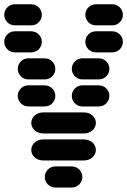

<svg xmlns="http://www.w3.org/2000/svg" viewBox="-44 -881 589 888"><path d="M212.9 -13.7H287.1Q308.6 -13.7 322.8 -28.3Q336.9 -43 336.9 -62.5Q336.9 -82 322.8 -96.7Q308.6 -111.3 287.1 -111.3H212.9Q191.4 -111.3 177.2 -96.7Q163.1 -82 163.1 -62.5Q163.1 -43 177.2 -28.3Q191.4 -13.7 212.9 -13.7ZM159.2 -138.7H340.8Q368.2 -138.7 383.8 -153.3Q399.4 -168 399.4 -187.5Q399.4 -207 383.8 -221.7Q368.2 -236.3 340.8 -236.3H159.2Q131.8 -236.3 116.2 -221.7Q100.6 -207 100.6 -187.5Q100.6 -168 116.2 -153.3Q131.8 -138.7 159.2 -138.7ZM159.2 -263.7H340.8Q368.2 -263.7 383.8 -278.3Q399.4 -293 399.4 -312.5Q399.4 -332 383.8 -346.7Q368.2 -361.3 340.8 -361.3H159.2Q131.8 -361.3 116.2 -346.7Q100.6 -332 100.6 -312.5Q100.6 -293 116.2 -278.3Q131.8 -263.7 159.2 -263.7ZM87.9 -388.7H162.1Q183.6 -388.7 197.8 -403.3Q211.9 -418 211.9 -437.5Q211.9 -457 197.8 -471.7Q183.6 -486.3 162.1 -486.3H87.9Q66.4 -486.3 52.2 -471.7Q38.1 -457 38.1 -437.5Q38.1 -418 52.2 -403.3Q66.4 -388.7 87.9 -388.7ZM337.9 -388.7H412.1Q433.6 -388.7 447.8 -403.3Q461.9 -418 461.9 -437.5Q461.9 -457 447.8 -471.7Q433.6 -486.3 412.1 -486.3H337.9Q316.4 -486.3 302.2 -471.7Q288.1 -457 288.1 -437.5Q288.1 -418 302.2 -403.3Q316.4 -388.7 337.9 -388.7ZM87.9 -513.7H162.1Q183.6 -513.7 197.8 -528.3Q211.9 -543 211.9 -562.5Q211.9 -582 197.8 -596.7Q183.6 -611.3 162.1 -611.3H87.9Q66.4 -611.3 52.2 -596.7Q38.1 -582 38.1 -562.5Q38.1 -543 52.2 -528.3Q66.4 -513.7 87.9 -513.7ZM337.9 -513.7H412.1Q433.6 -513.7 447.8 -528.3Q461.9 -543 461.9 -562.5Q461.9 -582 447.8 -596.7Q433.6 -611.3 412.1 -611.3H337.9Q316.4 -611.3 302.2 -596.7Q288.1 -582 288.1 -562.5Q288.1 -543 302.2 -528.3Q316.4 -513.7 337.9 -513.7ZM25.4 -638.7H99.6Q121.1 -638.7 135.3 -653.3Q149.4 -668 149.4 -687.5Q149.4 -707 135.3 -721.7Q121.1 -736.3 99.6 -736.3H25.4Q3.9 -736.3 -10.3 -721.7Q-24.4 -707 -24.4 -687.5Q-24.4 -668 -10.3 -653.3Q3.9 -638.7 25.4 -638.7ZM400.4 -638.7H474.6Q496.1 -638.7 510.3 -653.3Q524.4 -668 524.4 -687.5Q524.4 -707 510.3 -721.7Q496.1 -736.3 474.6 -736.3H400.4Q378.9 -736.3 364.7 -721.7Q350.6 -707 350.6 -687.5Q350.6 -668 364.7 -653.3Q378.9 -638.7 400.4 -638.7ZM25.4 -763.7H99.6Q121.1 -763.7 135.3 -778.3Q149.4 -793 149.4 -812.5Q149.4 -832 135.3 -846.7Q121.1 -861.3 99.6 -861.3H25.4Q3.9 -861.3 -10.3 -846.7Q-24.4 -832 -24.4 -812.5Q-24.4 -793 -10.3 -778.3Q3.9 -763.7 25.4 -763.7ZM400.4 -763.7H474.6Q496.1 -763.7 510.3 -778.3Q524.4 -793 524.4 -812.5Q524.4 -832 510.3 -846.7Q496.1 -861.3 474.6 -861.3H400.4Q378.9 -861.3 364.7 -846.7Q350.6 -832 350.6 -812.5Q350.6 -793 364.7 -778.3Q378.9 -763.7 400.4 -763.7Z"/></svg>

Font: Workbench
Style: Regular
Weight: 400
Designer: Jens Kutilek
Foundry: Jens Kutilek
Version: Version 2.001